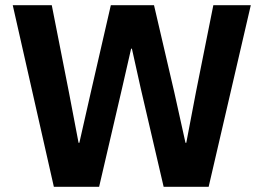

<svg xmlns="http://www.w3.org/2000/svg" viewBox="-20 -718 1013 738"><path d="M361 0H187L29 -698H179L245 -363L282 -169H285L329 -363L406 -698H572L650 -363L693 -169H696L733 -363L800 -698H944L782 0H609L521 -378L487 -531H484L449 -378Z"/></svg>

Font: IBM Plex Sans
Style: Regular
Weight: 400
Designer: Mike Abbink, Paul van der Laan, Pieter van Rosmalen
Foundry: Bold Monday
Version: Version 3.201